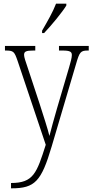

<svg xmlns="http://www.w3.org/2000/svg" viewBox="-20 -786 503 1045"><path d="M209 -619V-606H220C261 -649 320 -721 341 -756V-766H285C268 -721 239 -671 209 -619ZM40 210V239H43C170 239 205 201 261 12L394 -438C413 -504 419 -511 459 -511H463V-536H301V-511H320C364 -511 371 -503 371 -486C371 -471 364 -447 356 -419L290 -195C273 -134 258 -84 249 -46C240 -84 218 -151 195 -223L132 -414C119 -452 111 -475 111 -487C111 -505 120 -511 163 -511H172V-536H7V-511H9C54 -511 58 -506 76 -454L229 2C180 156 162 210 40 210Z"/></svg>

Font: Noto Serif Georgian Condensed ExtraLight
Style: Regular
Weight: 200
Width: 3
Designer: Monotype Design Team, Akaki Razmadze
Foundry: Google LLC
Version: Version 2.003